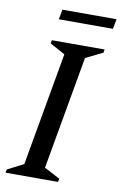

<svg xmlns="http://www.w3.org/2000/svg" viewBox="-91 -863 578 915"><g transform="rotate(10 198.5 -406.0)"><path d="M3 0 6 -16 84 -56 181 -604 108 -644 111 -660H366L363 -644L281 -604L184 -56L260 -16L257 0ZM126 -764 135 -812H397L388 -764Z"/></g></svg>

Font: Spectral Medium
Style: Italic
Weight: 500
Italic angle: -10°
Designer: Jean-Baptiste Levee
Foundry: Production Type
Version: Version 2.001